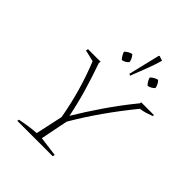

<svg xmlns="http://www.w3.org/2000/svg" viewBox="-212 -867 984 984"><g transform="rotate(45 280.0 -375.5)"><path d="M85 0 87 -10Q151 -23 200 -26L232 -174Q217 -259 194.5 -337Q172 -415 142 -489L79 -504L82 -516H173L171 -505Q198 -429 219.5 -355.5Q241 -282 256 -207Q296 -274 349.5 -352.5Q403 -431 466 -508L467 -516H560L558 -508Q540 -501 522 -495.5Q504 -490 486 -488Q423 -411 368.5 -333.5Q314 -256 267 -176L237 -26L344 -12L342 0ZM330 -572 321 -577 362 -747 366 -751 392 -742Q382 -707 366.5 -665.5Q351 -624 330 -572ZM260 -659Q278 -638 279 -619Q264 -602 243 -599Q227 -618 221 -637Q238 -654 260 -659ZM447 -659Q464 -641 467 -619Q450 -602 430 -599Q414 -615 408 -637Q425 -654 447 -659Z"/></g></svg>

Font: Piazzolla SC Thin
Style: Italic
Weight: 100
Italic angle: -11.3°
Designer: Juan Pablo del Peral
Foundry: Huerta Tipografica
Version: Version 1.330